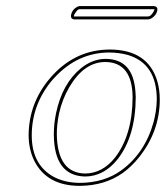

<svg xmlns="http://www.w3.org/2000/svg" viewBox="-20 -602 546 632"><path d="M326.7 -397.9Q256.8 -397.9 208 -314.9Q184.6 -274.9 174.3 -228Q167 -192.9 167 -160.2Q168.9 -32.2 260.7 -30.8Q317.4 -31.7 358.4 -83Q416 -157.2 416.5 -282.7Q415 -397 326.7 -397.9ZM146 -346.2Q220.2 -432.1 325.7 -438.5Q333.5 -439 340.3 -439Q467.3 -439 498 -334Q505.9 -306.2 505.9 -274.4Q505.9 -169.9 437.5 -84Q413.1 -53.7 384.8 -33.2Q325.2 9.3 242.7 9.8Q134.3 9.8 92.8 -72.8Q74.7 -109.9 74.2 -155.8Q74.7 -263.7 146 -346.2ZM467.8 -538.1H223.6Q211.9 -539.6 213.9 -553.2Q217.3 -570.3 233.4 -579.1Q238.3 -581.5 241.7 -582H486.8Q499.5 -580.6 498 -567.9Q494.1 -549.8 476.6 -540.5Q471.7 -538.6 467.8 -538.1ZM326.7 -408.2Q418.5 -408.2 425.8 -300.3Q426.3 -291 426.8 -282.7Q426.3 -152.3 366.2 -76.7Q321.3 -21.5 260.7 -21Q157.7 -22.5 157.2 -160.2Q157.2 -194.8 164.6 -230Q185.1 -327.1 246.6 -377.4Q284.2 -407.7 326.7 -408.2ZM153.3 -339.8Q84.5 -259.3 84.5 -155.8Q84.5 -62 153.8 -21.5Q191.4 -0.5 242.7 0Q322.8 -0.5 378.9 -41Q457 -97.7 485.4 -199.7Q495.6 -238.3 496.1 -274.4Q496.1 -392.1 401.4 -420.9Q373.5 -428.7 340.3 -429.2Q235.8 -429.2 159.2 -346.2Q155.8 -342.8 153.3 -339.8ZM467.8 -547.9Q476.1 -547.9 485.4 -563.5Q487.3 -567.4 488.3 -570.3V-571.8H486.8H241.7Q235.4 -571.8 226.6 -557.6Q224.1 -553.7 223.6 -550.8Q223.1 -549.3 223.6 -547.9Z"/></svg>

Font: Linux Biolinum Outline O
Style: Italic
Weight: 400
Italic angle: -12°
Designer: Philipp H. Poll
Foundry: Philipp H. Poll
Version: Version 0.6.2